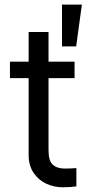

<svg xmlns="http://www.w3.org/2000/svg" viewBox="-20 -794 381 821"><path d="M298.8 -460H187.5V-152.3Q187.5 -105.5 206.1 -89.4Q224.6 -73.2 256.8 -73.2Q281.2 -73.2 306.6 -75.2V2.9Q281.2 6.8 248 6.8Q210.9 6.8 177.7 -8.5Q144.5 -23.9 123.5 -55.2Q102.5 -86.4 102.5 -130.9V-460H22.5V-530.3H102.5V-657.2H187.5V-530.3H298.8ZM245.1 -774.4H330.1L305.7 -595.7H245.1Z"/></svg>

Font: Pretendard GOV
Style: Regular
Weight: 400
Designer: Base glyphs from Inter by Rasmus Andersson; Hangeul glyphs from Noto Sans CJK(Source Han Sans) by Jang Soo-young and Kan
Foundry: Kil Hyung-jin
Version: Version 1.309